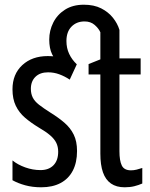

<svg xmlns="http://www.w3.org/2000/svg" viewBox="-20 -785 638 815"><path d="M509 10Q474 10 451 -6Q428 -22 417 -53.5Q406 -85 406 -133V-469H356V-513L406 -533V-648Q399 -664 382 -679Q365 -694 339 -694Q305 -694 283.5 -672Q262 -650 262 -611Q262 -581 273.5 -556.5Q285 -532 306 -512H227Q213 -530 201 -555Q189 -580 189 -617Q189 -655 206 -689Q223 -723 256 -744Q289 -765 336 -765Q379 -765 409.5 -749.5Q440 -734 459.5 -709.5Q479 -685 487 -658V-537H577V-469H487V-143Q487 -103 497 -82.5Q507 -62 536 -62Q548 -62 560 -65Q572 -68 584 -72V-6Q568 1 550 5.5Q532 10 509 10ZM155 10Q118 10 87 1.5Q56 -7 33 -20V-104Q55 -86 87 -74.5Q119 -63 152 -63Q187 -63 207 -83.5Q227 -104 227 -141Q227 -162 219 -178.5Q211 -195 193 -210.5Q175 -226 144 -244Q111 -264 86 -285.5Q61 -307 47 -336Q33 -365 33 -406Q33 -470 74.5 -508.5Q116 -547 183 -547Q218 -547 248 -538Q278 -529 306 -512L276 -447Q255 -461 232 -469.5Q209 -478 184 -478Q150 -478 130.5 -459Q111 -440 111 -408Q111 -387 119 -371Q127 -355 145.5 -340.5Q164 -326 194 -307Q228 -286 253.5 -264Q279 -242 293 -213.5Q307 -185 307 -144Q307 -95 289 -60.5Q271 -26 237 -8Q203 10 155 10Z"/></svg>

Font: Noto Sans ExtraCondensed
Style: Regular
Weight: 400
Width: 2
Designer: Monotype Design Team
Foundry: Monotype Imaging Inc.
Version: Version 2.013